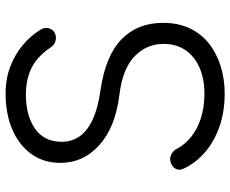

<svg xmlns="http://www.w3.org/2000/svg" viewBox="-90 -742 841 702"><g transform="rotate(-90 331.0 -390.5)"><path d="M340 10Q276 10 221.5 -8.5Q167 -27 127 -61Q87 -95 66 -140Q58 -156 65.5 -169.5Q73 -183 91 -188Q105 -192 118.5 -185Q132 -178 139 -164Q154 -135 183 -112Q212 -89 252 -76.5Q292 -64 340 -64Q393 -64 434 -81.5Q475 -99 498.5 -132.5Q522 -166 522 -214Q522 -275 477 -319Q432 -363 336 -375Q219 -389 153 -447.5Q87 -506 87 -591Q87 -652 119.5 -697Q152 -742 209 -766.5Q266 -791 340 -791Q395 -791 440 -773.5Q485 -756 518.5 -727.5Q552 -699 573 -665Q583 -649 579.5 -634Q576 -619 562 -611Q547 -604 531.5 -609Q516 -614 508 -628Q493 -651 470.5 -671.5Q448 -692 416 -704Q384 -716 339 -717Q260 -717 212 -683.5Q164 -650 164 -586Q164 -552 182 -523.5Q200 -495 241.5 -474.5Q283 -454 353 -444Q478 -426 538.5 -367.5Q599 -309 599 -215Q599 -161 579.5 -119Q560 -77 524.5 -48.5Q489 -20 441.5 -5Q394 10 340 10Z"/></g></svg>

Font: Comfortaa
Style: Regular
Weight: 400
Designer: Johan Aakerlund
Foundry: Johan Aakerlund
Version: Version 3.104; ttfautohint (v1.8.1.43-b0c9)